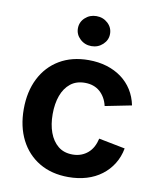

<svg xmlns="http://www.w3.org/2000/svg" viewBox="-86 -833 757 911"><g transform="rotate(10 292.5 -377.5)"><path d="M305.2 10.7Q224.6 10.7 165.3 -24.4Q106 -59.6 73.7 -123Q41.5 -186.5 41.5 -270.5Q41.5 -355 73.7 -418.7Q106 -482.4 165.3 -517.6Q224.6 -552.7 305.2 -552.7Q352.5 -552.7 392.6 -540.5Q432.6 -528.3 463.9 -505.4Q495.1 -482.4 515.6 -450Q536.1 -417.5 544.4 -376.5L417 -351.1Q412.1 -372.6 402.3 -389.4Q392.6 -406.2 378.7 -418.5Q364.7 -430.7 346.7 -437Q328.6 -443.4 306.6 -443.4Q264.6 -443.4 236.8 -421.1Q209 -398.9 194.8 -360.1Q180.7 -321.3 180.7 -271Q180.7 -221.2 194.8 -182.4Q209 -143.6 236.8 -120.8Q264.6 -98.1 306.6 -98.1Q329.1 -98.1 347.4 -105Q365.7 -111.8 380.1 -124.3Q394.5 -136.7 404.1 -154.5Q413.6 -172.4 418.5 -194.3L545.4 -169.4Q537.6 -127.4 516.8 -94.2Q496.1 -61 464.8 -37.4Q433.6 -13.7 393.1 -1.5Q352.5 10.7 305.2 10.7ZM305.2 -620.1Q273.4 -620.1 250.7 -641.4Q228 -662.6 228 -692.4Q228 -722.7 250.7 -743.7Q273.4 -764.6 305.2 -764.6Q337.4 -764.6 360.1 -743.7Q382.8 -722.7 382.8 -692.4Q382.8 -662.6 360.1 -641.4Q337.4 -620.1 305.2 -620.1Z"/></g></svg>

Font: Inter Cardless
Style: Bold
Weight: 700
Designer: Rasmus Andersson
Foundry: rsms
Version: Version 4.001;git-9221beed3